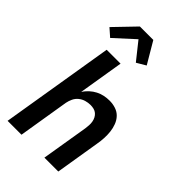

<svg xmlns="http://www.w3.org/2000/svg" viewBox="-287 -1076 1173 1173"><g transform="rotate(45 300.0 -489.5)"><path d="M25 0 146 -735H266L218 -443Q231 -463 249.5 -480Q268 -497 289.5 -508Q311 -519 333.5 -523.5Q356 -528 379 -528Q407 -528 432.5 -519.5Q458 -511 475.5 -492.5Q493 -474 502.5 -449Q512 -424 515 -397Q518 -370 516.5 -342.5Q515 -315 510 -287L463 0H343L393 -303Q395 -318 396 -333Q397 -348 394.5 -362.5Q392 -377 385.5 -389.5Q379 -402 368.5 -411Q358 -420 344 -423.5Q330 -427 315 -427Q295 -427 274.5 -421Q254 -415 237.5 -401.5Q221 -388 212 -369Q203 -350 199 -330L145 0ZM110 -801 60 -845 189 -979H305L387 -840L328 -805L238 -918Z"/></g></svg>

Font: Iosevka Aile
Style: Bold Italic
Weight: 700
Italic angle: -9°
Designer: Belleve Invis
Foundry: Belleve Invis
Version: Version 28.0.1; ttfautohint (v1.8.4)